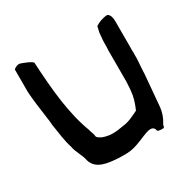

<svg xmlns="http://www.w3.org/2000/svg" viewBox="-120 -617 731 736"><g transform="rotate(-30 245.0 -249.0)"><path d="M29 -391C31 -355 38 -307 43 -271C45 -255 47 -243 47 -235C53 -196 57 -160 68 -126C72 -101 90 -76 94 -52C107 -6 157 -1 205 2C217 2 230 3 242 2C304 1 365 -56 382 -23C382 -11 392 -11 407 -11C412 -11 415 -13 415 -22C416 -24 418 -27 419 -29C429 -45 437 -67 439 -88C443 -134 447 -181 451 -227L452 -248L455 -292V-311C456 -323 454 -330 455 -341V-460C455 -475 451 -490 440 -495C419 -494 399 -486 386 -477C385 -470 381 -457 380 -450C380 -443 377 -422 377 -409C377 -395 377 -383 376 -373V-237C375 -217 374 -198 371 -180C367 -159 360 -140 352 -122C330 -112 308 -99 279 -96C262 -93 245 -90 225 -91C211 -92 199 -95 188 -99C183 -102 173 -106 169 -113C168 -123 165 -132 162 -139C161 -141 160 -144 160 -147C124 -242 114 -349 107 -476C100 -486 73 -495 60 -500C49 -504 36 -498 29 -491Z"/></g></svg>

Font: Vapor
Style: Regular
Weight: 400
Foundry: Cannot Into Space Fonts
Version: Version 0.179